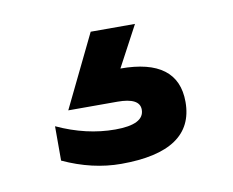

<svg xmlns="http://www.w3.org/2000/svg" viewBox="-42 -87 418 344"><g transform="rotate(-10 167.5 84.5)"><path d="M48.8 119.1Q101.6 143.6 154.3 143.6Q207 143.6 207 116.7Q207 95.2 166.5 95.2H77.1L141.1 -36.6H221.7L182.1 37.6Q286.6 37.6 286.6 116.7Q286.6 206.1 154.3 206.1Q101.6 206.1 48.8 181.6Z"/></g></svg>

Font: SansationBold
Style: Bold
Weight: 700
Designer: Bernd Montag
Version: Version 1.301